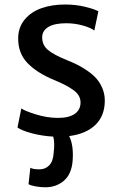

<svg xmlns="http://www.w3.org/2000/svg" viewBox="-20 -584 523 831"><path d="M103.5 212.9 111.3 142.1Q122.1 148.9 150.9 148.9Q176.8 148.9 193.6 131.1Q210.4 113.3 212.4 75.7Q217.8 33.7 210.4 7.3Q161.1 4.4 117.9 -7.1Q74.7 -18.6 55.7 -32.2L72.3 -114.7Q88.4 -103.5 135.3 -88.9Q182.1 -74.2 229 -73.7Q277.3 -73.2 303 -90.8Q328.6 -108.4 328.6 -140.6Q328.6 -156.7 320.3 -170.7Q312 -184.6 294.4 -196.5Q276.9 -208.5 259 -217.5Q241.2 -226.6 213.9 -237.8Q139.2 -269 98.6 -311.5Q58.1 -354 58.6 -418.9Q59.1 -466.3 87.2 -499.8Q115.2 -533.2 160.2 -548.8Q205.1 -564.5 261.7 -564.5Q307.6 -564.5 347.9 -554.7Q388.2 -544.9 405.8 -535.2L388.2 -451.7Q374.5 -463.4 339.1 -473.4Q303.7 -483.4 266.6 -483.4Q216.8 -483.4 190.2 -467.8Q163.6 -452.1 162.6 -424.8Q161.6 -389.6 187.5 -367.9Q213.4 -346.2 271 -323.2Q296.4 -313 317.1 -302.5Q337.9 -292 360.6 -276.1Q383.3 -260.3 398.4 -242.7Q413.6 -225.1 423.6 -200.7Q433.6 -176.3 433.6 -148.9Q433.6 -83 393.1 -43.7Q352.5 -4.4 279.3 4.9Q299.3 44.4 294.4 111.3Q290 169.4 256.8 198Q223.6 226.6 176.3 226.6Q155.8 226.6 133.8 222.7Q111.8 218.8 103.5 212.9Z"/></svg>

Font: HaufeMerriweatherSans
Style: Regular
Weight: 400
Designer: Eben Sorkin ( eben@eyebytes.com )
Foundry: Eben Sorkin
Version: Version 1.56